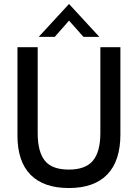

<svg xmlns="http://www.w3.org/2000/svg" viewBox="-20 -935 696 968"><path d="M68 -252V-697H170V-264Q170 -170 206 -125Q242 -80 327 -80Q412 -80 449 -125.5Q486 -171 486 -264V-697H587V-257Q587 -124 521 -55.5Q455 13 327 13Q200 13 134 -54Q68 -121 68 -252ZM328 -915 481 -749H401L328 -831L256 -749H175Z"/></svg>

Font: Hanken Grotesk Medium
Style: Regular
Weight: 500
Designer: Alfredo Marco Pradil
Foundry: Hanken Design Co.
Version: Version 3.014